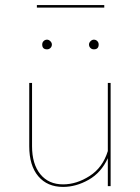

<svg xmlns="http://www.w3.org/2000/svg" viewBox="-20 -732 550 755"><path d="M390 -712V-702H125V-712ZM146 -557Q146 -565 151.5 -570.5Q157 -576 165 -576Q172 -576 178 -570Q184 -564 184 -557Q184 -549 178.5 -543.5Q173 -538 165 -538Q146 -538 146 -557ZM330 -557Q330 -564 336 -570Q342 -576 349 -576Q357 -576 362.5 -570.5Q368 -565 368 -557Q368 -538 349 -538Q341 -538 335.5 -543.5Q330 -549 330 -557ZM404 -406H415V0H404V-110Q378 -53 328.5 -25Q279 3 228 3Q166 3 130.5 -39Q95 -81 95 -157V-406H106V-157Q106 -87 138.5 -47Q171 -7 228 -7Q281 -7 332.5 -40Q384 -73 404 -138Z"/></svg>

Font: EauTest Hairline
Style: Regular
Weight: 250
Designer: Christian Thalmann (Catharsis Fonts)
Version: Version 0.001;PS 000.001;hotconv 1.0.88;makeotf.lib2.5.64775